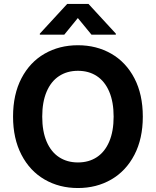

<svg xmlns="http://www.w3.org/2000/svg" viewBox="-20 -947 793 977"><path d="M376.5 9.8Q281.9 9.8 206.9 -33.6Q132 -76.9 89.2 -159.4Q46.4 -241.9 46.4 -353.5Q46.4 -466.6 89.2 -548.7Q132 -630.7 206.9 -673.7Q281.9 -716.8 376.5 -716.8Q471.2 -716.8 546.2 -673.7Q621.1 -630.7 663.9 -548.7Q706.7 -466.6 706.7 -353.5Q706.7 -241.4 663.9 -159.1Q621.1 -76.9 546.2 -33.6Q471.2 9.8 376.5 9.8ZM376.5 -586.7Q321.5 -586.7 280.5 -559.8Q239.5 -532.9 217.2 -480.4Q194.9 -428 194.9 -353.5Q194.9 -279 217.2 -226.6Q239.5 -174.2 280.5 -147.3Q321.5 -120.4 376.5 -120.4Q432 -120.4 472.8 -147.3Q513.6 -174.2 535.9 -226.6Q558.2 -279 558.2 -353.5Q558.2 -428 535.9 -480.4Q513.6 -532.9 472.8 -559.8Q432 -586.7 376.5 -586.7ZM376.1 -855.2 307 -770.5H182.7V-775.8L322 -927.1H430.2L569.5 -775.8V-770.5H445.6Z"/></svg>

Font: Pretendard JP Variable
Style: Regular
Weight: 400
Designer: Base glyphs from Inter by Rasmus Andersson; Hangul glyphs from Noto Sans CJK(Source Han Sans) by Jang Soo-young and Kang
Foundry: Kil Hyung-jin
Version: Version 1.307;Glyphs 3.2 (3192)